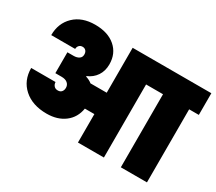

<svg xmlns="http://www.w3.org/2000/svg" viewBox="-135 -1024 1461 1299"><g transform="rotate(30 596.0 -374.5)"><path d="M258.8 -493.2Q283.7 -493.2 300.3 -504.2Q316.9 -515.1 316.9 -537.1Q316.9 -555.2 307.1 -566.2Q297.4 -577.1 280.8 -577.1Q264.2 -577.1 254.2 -566.2Q244.1 -555.2 244.1 -539.1H57.1Q57.1 -632.3 117.7 -690.7Q178.2 -749 280.8 -749Q380.4 -749 438.7 -698.7Q497.1 -648.4 497.1 -564Q497.1 -512.2 471.9 -474.6Q446.8 -437 401.9 -418V-414.1Q431.6 -404.8 450.2 -389.2H577.1V-740.2H1191.9V-570.8H1116.2V0H912.1V-570.8H779.8V0H577.1V-222.2H502.9Q490.7 -147.9 435.1 -105.5Q379.4 -63 294.9 -63Q183.6 -63 117.2 -122.3Q50.8 -181.6 50.8 -278.8H241.2Q241.2 -261.7 252 -249.3Q262.7 -236.8 282.2 -236.8Q301.3 -236.8 311.5 -248.8Q321.8 -260.7 321.8 -279.8Q321.8 -302.2 305.4 -316.2Q289.1 -330.1 258.8 -330.1H210V-493.2Z"/></g></svg>

Font: SVN-Poppins Black
Style: Regular
Weight: 900
Designer: Ninad Kale (Devanagari), Jonny Pinhorn (Latin)
Foundry: Indian Type Foundry
Version: Version 3.002 2017